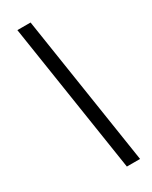

<svg xmlns="http://www.w3.org/2000/svg" viewBox="-239 -894 830 1046"><g transform="rotate(-30 176.0 -371.0)"><path d="M306 100H223L78 -842H161Z"/></g></svg>

Font: Montserrat Thin Medium
Style: Italic
Weight: 500
Italic angle: -11.3°
Version: Version 9.000